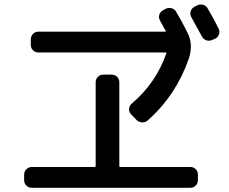

<svg xmlns="http://www.w3.org/2000/svg" viewBox="-20 -849 1040 873"><path d="M898.4 -682.6Q890.6 -698.2 849.6 -771.5Q842.8 -784.2 846.7 -797.4Q850.6 -810.5 864.3 -818.4L876 -824.2Q889.6 -831.1 903.8 -827.1Q918 -823.2 924.8 -809.6Q954.1 -759.8 973.6 -719.7Q980.5 -707 975.6 -692.9Q970.7 -678.7 958 -672.9L946.3 -668Q932.6 -661.1 918.9 -665.5Q905.3 -669.9 898.4 -682.6ZM125 4.9Q110.4 4.9 100.1 -4.9Q89.8 -14.6 89.8 -30.3V-54.7Q89.8 -69.3 100.1 -79.6Q110.4 -89.8 125 -89.8H410.2Q415 -89.8 415 -94.7V-474.6Q415 -489.3 424.8 -499.5Q434.6 -509.8 450.2 -509.8H487.3Q502 -509.8 512.2 -500Q522.5 -490.2 522.5 -474.6V-94.7Q522.5 -89.8 527.3 -89.8H844.7Q859.4 -89.8 869.6 -80.1Q879.9 -70.3 879.9 -54.7V-30.3Q879.9 -15.6 870.1 -5.4Q860.4 4.9 844.7 4.9ZM579.1 -377.9Q689.5 -471.7 736.3 -606.4Q738.3 -610.4 733.4 -610.4H155.3Q140.6 -610.4 130.4 -620.1Q120.1 -629.9 120.1 -644.5V-669.9Q120.1 -684.6 129.9 -694.8Q139.6 -705.1 155.3 -705.1H731.4Q732.4 -705.1 733.4 -706.5Q734.4 -708 733.4 -710L732.4 -710.9V-711.9Q732.4 -712.9 730 -715.3Q727.5 -717.8 727.5 -718.8Q724.6 -723.6 718.3 -735.8Q711.9 -748 709 -752.9Q708 -753.9 708 -754.9Q708 -755.9 707 -756.8Q700.2 -769.5 704.6 -782.7Q709 -795.9 721.7 -802.7L732.4 -808.6Q746.1 -815.4 760.3 -811.5Q774.4 -807.6 781.2 -794.9Q808.6 -749 828.1 -709Q828.1 -708 828.6 -708Q829.1 -708 829.1 -707Q830.1 -706.1 831.5 -702.1Q833 -698.2 834 -697.3Q847.7 -668.9 847.7 -639.6Q847.7 -607.4 837.9 -581.1Q781.2 -417 652.3 -301.8Q641.6 -292 627 -292.5Q612.3 -293 600.6 -303.7L575.2 -330.1Q565.4 -340.8 566.9 -355Q568.4 -369.1 579.1 -377.9Z"/></svg>

Font: Rounded-L Mgen+ 1m medium
Style: Regular
Weight: 500
Designer: [Source Han Sans]
Ryoko NISHIZUKA  (kana & ideographs); Paul D. Hunt (Latin, Greek & Cyrillic); Wenlong ZHANG  (bopomofo
Version: Version 1.059.20150602